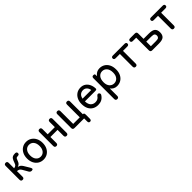

<svg xmlns="http://www.w3.org/2000/svg" viewBox="423 -2127 3948 3948"><g transform="rotate(-45 2397.5 -152.5)"><path d="M112 0Q67 0 67 -48V-449Q67 -497 112 -497Q156 -497 156 -449V-293Q191 -298 209 -312.5Q227 -327 240 -365Q259 -422 277 -450Q295 -478 320.5 -487.5Q346 -497 387 -497Q433 -497 433 -457Q433 -418 393 -418Q371 -418 357.5 -413.5Q344 -409 334.5 -392.5Q325 -376 312 -338Q299 -303 279 -286Q259 -269 229 -259Q260 -253 283.5 -236.5Q307 -220 326 -188L402 -62Q420 -31 413 -15.5Q406 0 377 0Q339 0 320 -33L253 -150Q235 -182 214.5 -194.5Q194 -207 156 -211V-48Q156 0 112 0Z M713 11Q647 11 595.5 -21Q544 -53 514.5 -111Q485 -169 485 -246Q485 -323 514.5 -381Q544 -439 595.5 -471.5Q647 -504 713 -504Q779 -504 830.5 -471.5Q882 -439 911.5 -381Q941 -323 941 -246Q941 -169 911.5 -111Q882 -53 830.5 -21Q779 11 713 11ZM713 -74Q774 -74 812.5 -120Q851 -166 851 -246Q851 -327 812.5 -373Q774 -419 713 -419Q652 -419 613.5 -373Q575 -327 575 -246Q575 -166 613.5 -120Q652 -74 713 -74Z M1094 0Q1049 0 1049 -48V-449Q1049 -497 1094 -497Q1138 -497 1138 -449V-299H1346V-449Q1346 -497 1391 -497Q1435 -497 1435 -449V-48Q1435 0 1391 0Q1346 0 1346 -48V-220H1138V-48Q1138 0 1094 0Z M1939 135Q1899 135 1899 89V0H1618Q1570 0 1570 -48V-449Q1570 -497 1615 -497Q1660 -497 1660 -449V-79H1851V-449Q1851 -497 1896 -497Q1941 -497 1941 -449V-79H1949Q1978 -79 1978 -32V87Q1978 135 1939 135Z M2300 11Q2232 11 2180 -19Q2128 -49 2099 -106.5Q2070 -164 2070 -246Q2070 -324 2099 -381.5Q2128 -439 2178.5 -471Q2229 -503 2295 -503Q2361 -503 2407.5 -470Q2454 -437 2478.5 -381.5Q2503 -326 2503 -260Q2503 -236 2456 -236H2158Q2160 -154 2198.5 -112Q2237 -70 2301 -70Q2377 -70 2417 -133Q2432 -150 2446 -155.5Q2460 -161 2476 -150Q2493 -138 2496 -120.5Q2499 -103 2482 -82Q2449 -34 2404 -11.5Q2359 11 2300 11ZM2163 -310H2415Q2407 -363 2375 -395.5Q2343 -428 2294 -428Q2242 -428 2208 -398Q2174 -368 2163 -310Z M2663 202Q2618 202 2618 154V-448Q2618 -495 2658 -495Q2698 -495 2699 -474L2701 -427Q2727 -465 2765 -486Q2803 -507 2850 -507Q2916 -507 2967 -476Q3018 -445 3047.5 -386.5Q3077 -328 3077 -245Q3077 -166 3047.5 -108.5Q3018 -51 2967 -20Q2916 11 2850 11Q2805 11 2769 -8.5Q2733 -28 2708 -62V154Q2708 202 2663 202ZM2847 -71Q2908 -71 2948 -117Q2988 -163 2988 -245Q2988 -332 2948 -378.5Q2908 -425 2847 -425Q2786 -425 2746.5 -378Q2707 -331 2707 -241Q2707 -162 2746.5 -116.5Q2786 -71 2847 -71Z M3401 0Q3356 0 3356 -48V-417H3233Q3185 -417 3185 -457Q3185 -497 3233 -497H3570Q3618 -497 3618 -457Q3618 -417 3570 -417H3446V-48Q3446 0 3401 0Z M3878 0Q3830 0 3830 -48V-417H3734Q3686 -417 3686 -457Q3686 -497 3734 -497H3872Q3920 -497 3920 -449V-293H4075Q4176 -293 4216 -257Q4256 -221 4256 -147Q4256 -73 4216 -36.5Q4176 0 4075 0ZM3919 -79H4067Q4125 -79 4144 -97Q4163 -115 4163 -147Q4163 -179 4144 -196Q4125 -213 4067 -213H3919Z M4510 0Q4465 0 4465 -48V-417H4342Q4294 -417 4294 -457Q4294 -497 4342 -497H4679Q4727 -497 4727 -457Q4727 -417 4679 -417H4555V-48Q4555 0 4510 0Z"/></g></svg>

Font: Zen Maru Gothic Medium
Style: Regular
Weight: 500
Designer: Yoshimichi Ohira
Foundry: Positype
Version: Version 1.001